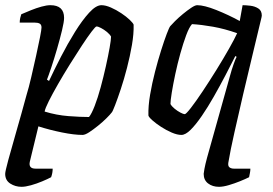

<svg xmlns="http://www.w3.org/2000/svg" viewBox="-23 -520 1052 740"><path d="M60 200Q36 200 16.5 187.5Q-3 175 -3 150Q-3 141 9 96.5Q21 52 40 -13.5Q59 -79 79 -153Q88 -182 97.5 -223Q107 -264 116 -304.5Q125 -345 131 -375.5Q137 -406 137 -414Q137 -425 130 -429Q123 -433 109 -433H53Q53 -442 55 -451Q57 -460 59 -465Q75 -472 96 -480.5Q117 -489 137 -494.5Q157 -500 171 -500Q224 -500 224 -451Q224 -436 216 -403Q208 -370 197 -332Q186 -294 175 -261Q164 -228 158 -213L166 -208Q186 -251 212 -301.5Q238 -352 266 -397Q294 -442 320.5 -471Q347 -500 368 -500Q384 -500 404.5 -491Q425 -482 444.5 -469Q464 -456 477 -443.5Q490 -431 492 -425Q493 -390 485.5 -346.5Q478 -303 466.5 -258.5Q455 -214 442.5 -176.5Q430 -139 420.5 -114.5Q411 -90 408 -87Q402 -79 387.5 -64.5Q373 -50 355 -35.5Q337 -21 321 -10.5Q305 0 295 0Q263 0 216 -9.5Q169 -19 125 -33L92 103Q86 130 114 130H180Q180 147 174 163Q161 170 139.5 179Q118 188 96.5 194Q75 200 60 200ZM320 -69Q330 -81 342 -112Q354 -143 365 -183.5Q376 -224 385 -264.5Q394 -305 399.5 -336Q405 -367 405 -379Q400 -388 389 -397Q378 -406 366.5 -412Q355 -418 349 -418Q345 -418 329.5 -397.5Q314 -377 292 -343.5Q270 -310 246 -271.5Q222 -233 200.5 -195.5Q179 -158 165 -130Q151 -102 149 -90Q195 -76 241 -72.5Q287 -69 320 -69Z M821 200Q796 200 779 187Q762 174 762 150Q762 147 765 130.5Q768 114 775 88L863 -226Q870 -252 877.5 -273Q885 -294 889 -301L884 -304Q867 -270 845.5 -229Q824 -188 801 -147.5Q778 -107 755 -73.5Q732 -40 712 -20Q692 0 676 0Q660 0 639 -9Q618 -18 598 -31Q578 -44 564 -56.5Q550 -69 549 -75Q548 -111 555.5 -155Q563 -199 574.5 -243.5Q586 -288 598 -326Q610 -364 619.5 -389Q629 -414 633 -419Q638 -425 651.5 -438.5Q665 -452 682 -466Q699 -480 714 -490Q729 -500 737 -500Q764 -500 810.5 -481.5Q857 -463 901 -439L912 -500Q924 -500 941.5 -498Q959 -496 972.5 -487.5Q986 -479 986 -460Q986 -457 985 -453.5Q984 -450 983 -445Q969 -385 950.5 -309.5Q932 -234 914 -156Q896 -78 880.5 -9.5Q865 59 857 107Q855 120 861.5 125Q868 130 879 130H942Q942 139 940 148Q938 157 937 163Q923 170 902 178.5Q881 187 859 193.5Q837 200 821 200ZM689 -80Q694 -80 713 -104.5Q732 -129 758 -168Q784 -207 811 -250.5Q838 -294 859.5 -332Q881 -370 891 -392Q843 -409 798 -417Q753 -425 717 -427Q706 -415 694.5 -384Q683 -353 672 -313.5Q661 -274 652.5 -234Q644 -194 639 -163Q634 -132 634 -119Q639 -110 650 -101Q661 -92 672.5 -86Q684 -80 689 -80Z"/></svg>

Font: Texturina
Style: Italic
Weight: 400
Italic angle: -11°
Designer: Guillermo Torres Carreño
Foundry: Omnibus-Type
Version: Version 1.002; ttfautohint (v1.8.3)